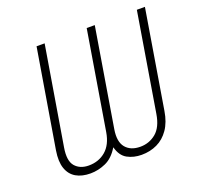

<svg xmlns="http://www.w3.org/2000/svg" viewBox="-127 -873 1080 1026"><g transform="rotate(-20 413.0 -359.5)"><path d="M87.4 -168.9 180.2 -727.5H226.1L133.3 -168.9Q121.1 -96.2 148.4 -64.7Q175.8 -33.2 225.6 -33.2Q282.2 -33.2 322 -67.1Q361.8 -101.1 373 -168.9L465.3 -727.5H511.2L418.9 -168.9Q407.7 -101.1 435.5 -67.1Q463.4 -33.2 518.6 -33.2Q569.3 -33.2 607.9 -64.9Q646.5 -96.7 658.2 -168.9L750.5 -727.5H796.4L704.1 -168.9Q694.3 -107.9 666.7 -68.1Q639.2 -28.3 599.1 -9.3Q559.1 9.8 510.3 9.8Q465.3 9.8 429.9 -9.5Q394.5 -28.8 380.9 -80.1Q349.6 -28.3 306.9 -9.3Q264.2 9.8 219.7 9.8Q171.4 9.8 138.2 -9.5Q105 -28.8 91.3 -68.4Q77.6 -107.9 87.4 -168.9Z"/></g></svg>

Font: Inter ExtraLight
Style: Italic
Weight: 250
Italic angle: -9.3988°
Designer: Rasmus Andersson
Foundry: rsms
Version: Version 4.001;git-66647c0bb